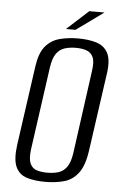

<svg xmlns="http://www.w3.org/2000/svg" viewBox="-53 -755 514 805"><g transform="rotate(5 204.5 -352.5)"><path d="M167 12Q123 12 90.5 2Q58 -8 43.5 -39.5Q29 -71 38 -135L85 -468Q93 -524 116.5 -552Q140 -580 175.5 -589.5Q211 -599 254 -599Q298 -599 330.5 -589Q363 -579 378.5 -551Q394 -523 387 -468L340 -136Q331 -71 307 -39.5Q283 -8 247.5 2Q212 12 167 12ZM173 -27Q198 -27 219 -33Q240 -39 254.5 -58.5Q269 -78 275 -118L323 -468Q329 -508 320 -527Q311 -546 292 -552.5Q273 -559 248 -559Q222 -559 201 -552.5Q180 -546 166 -527Q152 -508 146 -468L97 -118Q92 -78 101 -58.5Q110 -39 129 -33Q148 -27 173 -27ZM199 -634 290 -717H354L239 -634Z"/></g></svg>

Font: Alumni Sans
Style: Italic
Weight: 400
Italic angle: -8°
Version: Version 1.016